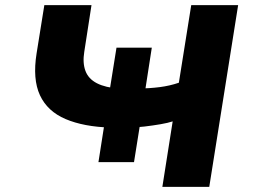

<svg xmlns="http://www.w3.org/2000/svg" viewBox="-20 -725 983 745"><path d="M610 0 650 -254Q632 -248 603 -243Q574 -238 540.5 -234Q507 -230 473 -230L526 -259L500 -96H362L388 -262L409 -230Q305 -233 234.5 -263Q164 -293 135 -355.5Q106 -418 122 -518L152 -705H335L307 -524Q300 -481 311.5 -450Q323 -419 356 -402Q389 -385 444 -381L404 -365L432 -540H569L543 -372L510 -381Q561 -382 600 -387Q639 -392 674 -404L722 -705H904L792 0Z"/></svg>

Font: Nunito Sans 7pt Expanded ExtraBold
Style: Italic
Weight: 800
Width: 7
Italic angle: -9°
Designer: Vernon Adams
Foundry: Vernon Adams
Version: Version 3.101;gftools[0.9.27]